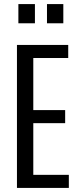

<svg xmlns="http://www.w3.org/2000/svg" viewBox="-20 -920 399 940"><path d="M143 -317V-64H317V0H63V-700H314V-636H143V-381H299V-317ZM70 -806V-900H151V-806ZM210 -806V-900H290V-806Z"/></svg>

Font: Pathway Gothic One
Style: Regular
Weight: 400
Version: Version 1.003; ttfautohint (v1.8.4.7-5d5b);gftools[0.9.26]